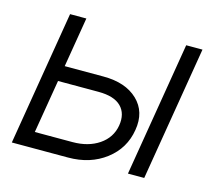

<svg xmlns="http://www.w3.org/2000/svg" viewBox="-80 -614 796 712"><g transform="rotate(15 317.5 -258.0)"><path d="M136.7 -324.2H285.6Q370.6 -324.2 417 -279.8Q463.4 -235.4 451.2 -163.6Q439.5 -90.3 380.4 -45.2Q321.3 0 236.3 0H20.5L106 -515.6H168.5ZM127 -264.6 92.8 -59.6H237.3Q297.9 -59.6 339.1 -87.6Q380.4 -115.7 388.7 -163.6Q396.5 -210.4 369.6 -237.5Q342.8 -264.6 282.2 -264.6ZM466.3 0 551.8 -515.6H614.3L528.8 0Z"/></g></svg>

Font: Inter Display Light
Style: Italic
Weight: 300
Italic angle: -9.39999°
Designer: Rasmus Andersson
Foundry: rsms
Version: Version 4.000;git-a52131595